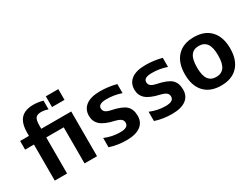

<svg xmlns="http://www.w3.org/2000/svg" viewBox="-64 -1299 2420 1859"><g transform="rotate(-30 1146.0 -370.0)"><path d="M480.5 -629.9V-750H620.1V-629.9ZM285.2 -500H620.1V0H480.5V-403.3H285.2V0H147.5V-403.3H48.8V-500H147.5V-533.2Q147.5 -640.6 193.4 -690.4Q239.3 -740.2 334 -740.2Q387.7 -740.2 440.4 -724.6V-627Q402.3 -641.6 364.3 -641.6Q320.3 -641.6 302.7 -619.6Q285.2 -597.7 285.2 -537.1Z M1139.6 -405.3Q1056.6 -433.6 972.7 -432.6Q882.8 -432.6 882.8 -382.8Q882.8 -358.4 899.4 -342.8Q916 -327.1 957 -318.4Q1072.3 -294.9 1114.7 -255.9Q1157.2 -216.8 1157.2 -141.6Q1157.2 -69.3 1103.5 -29.8Q1049.8 9.8 946.3 9.8Q847.7 9.8 759.8 -19.5V-123Q843.8 -87.9 931.6 -87.9Q1022.5 -87.9 1022.5 -141.6Q1022.5 -168 1004.9 -183.1Q987.3 -198.2 941.4 -210Q835.9 -233.4 791.5 -273.4Q747.1 -313.5 747.1 -377Q747.1 -449.2 800.8 -489.7Q854.5 -530.3 959 -530.3Q1049.8 -530.3 1139.6 -506.8Z M1647.5 -405.3Q1564.5 -433.6 1480.5 -432.6Q1390.6 -432.6 1390.6 -382.8Q1390.6 -358.4 1407.2 -342.8Q1423.8 -327.1 1464.8 -318.4Q1580.1 -294.9 1622.6 -255.9Q1665 -216.8 1665 -141.6Q1665 -69.3 1611.3 -29.8Q1557.6 9.8 1454.1 9.8Q1355.5 9.8 1267.6 -19.5V-123Q1351.6 -87.9 1439.5 -87.9Q1530.3 -87.9 1530.3 -141.6Q1530.3 -168 1512.7 -183.1Q1495.1 -198.2 1449.2 -210Q1343.8 -233.4 1299.3 -273.4Q1254.9 -313.5 1254.9 -377Q1254.9 -449.2 1308.6 -489.7Q1362.3 -530.3 1466.8 -530.3Q1557.6 -530.3 1647.5 -506.8Z M1819.3 -459.5Q1885.7 -530.3 2005.9 -530.3Q2126 -530.3 2192.4 -459.5Q2258.8 -388.7 2258.8 -259.8Q2258.8 -130.9 2192.4 -60.5Q2126 9.8 2005.9 9.8Q1885.7 9.8 1819.3 -60.5Q1752.9 -130.9 1752.9 -259.8Q1752.9 -388.7 1819.3 -459.5ZM1917 -128.4Q1946.3 -86.9 2005.4 -86.9Q2064.5 -86.9 2094.2 -128.4Q2124 -169.9 2124 -259.8Q2124 -349.6 2094.2 -391.1Q2064.5 -432.6 2005.4 -432.6Q1946.3 -432.6 1917 -391.1Q1887.7 -349.6 1887.7 -259.8Q1887.7 -169.9 1917 -128.4Z"/></g></svg>

Font: Mgen+ 1c bold
Style: Bold
Weight: 700
Designer: [Source Han Sans]
Ryoko NISHIZUKA  (kana & ideographs); Paul D. Hunt (Latin, Greek & Cyrillic); Wenlong ZHANG  (bopomofo
Version: Version 1.059.20150602